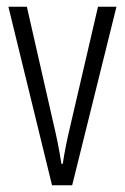

<svg xmlns="http://www.w3.org/2000/svg" viewBox="-20 -552 372 572"><path d="M135 0 5 -532H60L139 -185Q146 -156 152 -126Q158 -96 163 -64H167Q174 -112 189 -175L272 -532H327L195 0Z"/></svg>

Font: Noto Sans Malayalam ExtraCondensed Light
Style: Regular
Weight: 300
Width: 2
Designer: Jelle Bosma - Monotype Design Team
Foundry: Monotype Imaging Inc.
Version: Version 2.104; ttfautohint (v1.8.4.7-5d5b)